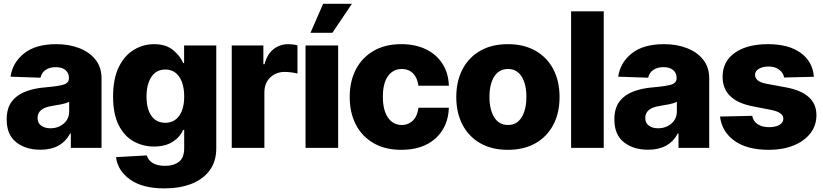

<svg xmlns="http://www.w3.org/2000/svg" viewBox="-20 -788 4387 1023"><path d="M195.3 9.8Q116.7 9.8 66.2 -30.3Q15.6 -70.3 15.6 -151.4Q15.6 -211.9 43.2 -247.6Q70.8 -283.2 116.9 -300.5Q163.1 -317.9 218.3 -322.3Q288.1 -328.1 317.6 -336.9Q347.2 -345.7 347.2 -370.6V-373Q347.2 -399.9 328.4 -415Q309.6 -430.2 277.8 -430.2Q243.7 -430.2 222.4 -415Q201.2 -399.9 195.8 -374L36.1 -379.4Q46.4 -453.6 107.9 -503.2Q169.4 -552.7 279.8 -552.7Q348.6 -552.7 403.3 -531.2Q458 -509.8 489.5 -469.2Q521 -428.7 521 -371.1V0H357.4V-76.7H353.5Q307.6 9.8 195.3 9.8ZM248.5 -104.5Q290 -104.5 319.3 -129.4Q348.6 -154.3 348.6 -194.3V-245.6Q334 -237.8 307.4 -232.4Q280.8 -227.1 257.3 -223.6Q180.2 -211.9 180.2 -159.7Q180.2 -132.8 199.2 -118.7Q218.3 -104.5 248.5 -104.5Z M856 215.8Q739.3 215.8 673.1 168.5Q606.9 121.1 598.1 49.3L762.2 40Q769 65.4 793.7 80.6Q818.4 95.7 860.4 95.7Q904.3 95.7 932.9 74.5Q961.4 53.2 961.4 1V-95.2H955.1Q939.5 -57.6 900.1 -32.5Q860.8 -7.3 800.3 -7.3Q740.7 -7.3 691.2 -35.2Q641.6 -63 612.1 -121.8Q582.5 -180.7 582.5 -272.9Q582.5 -369.1 613 -430.9Q643.6 -492.7 693.4 -522.7Q743.2 -552.7 800.3 -552.7Q864.3 -552.7 902.3 -521.2Q940.4 -489.7 956.1 -452.1H960.9V-545.9H1132.3V2.4Q1132.3 71.8 1097.4 119.4Q1062.5 167 1000.2 191.4Q938 215.8 856 215.8ZM860.8 -133.8Q908.2 -133.8 934.8 -170.9Q961.4 -208 961.4 -273.4Q961.4 -339.8 935.1 -378.7Q908.7 -417.5 860.8 -417.5Q812.5 -417.5 786.6 -378.2Q760.7 -338.9 760.7 -273.4Q760.7 -208 786.6 -170.9Q812.5 -133.8 860.8 -133.8Z M1214.8 0V-545.9H1383.3V-445.8H1389.2Q1403.8 -500 1437.7 -526.4Q1471.7 -552.7 1516.1 -552.7Q1541.5 -552.7 1564.9 -546.4V-396Q1552.2 -399.9 1532.2 -402.3Q1512.2 -404.8 1496.6 -404.8Q1450.2 -404.8 1419.4 -374.8Q1388.7 -344.7 1388.7 -296.4V0Z M1607.9 0V-545.9H1781.7V0ZM1634.3 -613.3 1701.7 -767.6H1855L1751 -613.3Z M2118.2 10.3Q2031.7 10.3 1970.2 -25.4Q1908.7 -61 1876 -124.3Q1843.3 -187.5 1843.3 -271Q1843.3 -355 1876.2 -418.2Q1909.2 -481.4 1970.7 -517.1Q2032.2 -552.7 2118.2 -552.7Q2193.8 -552.7 2250 -525.1Q2306.2 -497.6 2337.9 -447.8Q2369.6 -397.9 2371.6 -331.1H2209.5Q2204.1 -373 2180.9 -396.7Q2157.7 -420.4 2120.6 -420.4Q2074.7 -420.4 2047.4 -382.8Q2020 -345.2 2020 -272.5Q2020 -200.2 2047.4 -161.1Q2074.7 -122.1 2120.6 -122.1Q2156.2 -122.1 2180.4 -146.2Q2204.6 -170.4 2209.5 -213.9H2371.6Q2368.2 -112.3 2300.8 -51Q2233.4 10.3 2118.2 10.3Z M2686 10.3Q2600.1 10.3 2538.6 -25.1Q2477.1 -60.5 2444.1 -123.8Q2411.1 -187 2411.1 -271Q2411.1 -355 2444.1 -418.5Q2477.1 -481.9 2538.6 -517.3Q2600.1 -552.7 2686 -552.7Q2772 -552.7 2833.7 -517.3Q2895.5 -481.9 2928.5 -418.5Q2961.4 -355 2961.4 -271Q2961.4 -187 2928.5 -123.8Q2895.5 -60.5 2833.7 -25.1Q2772 10.3 2686 10.3ZM2687 -122.1Q2733.9 -122.1 2759.3 -163.1Q2784.7 -204.1 2784.7 -272Q2784.7 -339.8 2759.3 -380.1Q2733.9 -420.4 2687 -420.4Q2638.7 -420.4 2613.3 -380.1Q2587.9 -339.8 2587.9 -272Q2587.9 -204.1 2613.3 -163.1Q2638.7 -122.1 2687 -122.1Z M3196.8 -727.5V0H3022.9V-727.5Z M3433.1 9.8Q3354.5 9.8 3304 -30.3Q3253.4 -70.3 3253.4 -151.4Q3253.4 -211.9 3281 -247.6Q3308.6 -283.2 3354.7 -300.5Q3400.9 -317.9 3456.1 -322.3Q3525.9 -328.1 3555.4 -336.9Q3585 -345.7 3585 -370.6V-373Q3585 -399.9 3566.2 -415Q3547.4 -430.2 3515.6 -430.2Q3481.4 -430.2 3460.2 -415Q3439 -399.9 3433.6 -374L3273.9 -379.4Q3284.2 -453.6 3345.7 -503.2Q3407.2 -552.7 3517.6 -552.7Q3586.4 -552.7 3641.1 -531.2Q3695.8 -509.8 3727.3 -469.2Q3758.8 -428.7 3758.8 -371.1V0H3595.2V-76.7H3591.3Q3545.4 9.8 3433.1 9.8ZM3486.3 -104.5Q3527.8 -104.5 3557.1 -129.4Q3586.4 -154.3 3586.4 -194.3V-245.6Q3571.8 -237.8 3545.2 -232.4Q3518.6 -227.1 3495.1 -223.6Q3418 -211.9 3418 -159.7Q3418 -132.8 3437 -118.7Q3456.1 -104.5 3486.3 -104.5Z M4316.4 -378.9 4157.7 -375Q4153.8 -400.4 4131.3 -417Q4108.9 -433.6 4074.7 -433.6Q4044.4 -433.6 4023.7 -421.6Q4002.9 -409.7 4002.9 -389.2Q4002.9 -373.5 4015.9 -361.1Q4028.8 -348.6 4063.5 -341.8L4168.5 -322.3Q4330.1 -292 4330.1 -174.8Q4330.1 -118.7 4297.4 -77.1Q4264.6 -35.6 4207.5 -12.7Q4150.4 10.3 4077.6 10.3Q3960.4 10.3 3893.3 -37.8Q3826.2 -85.9 3816.4 -167L3987.8 -170.9Q3993.7 -141.1 4017.6 -125.7Q4041.5 -110.4 4078.1 -110.4Q4111.3 -110.4 4132.6 -122.6Q4153.8 -134.8 4153.8 -155.3Q4153.8 -189.9 4087.4 -202.6L3992.2 -221.2Q3830.1 -252 3830.1 -378.9Q3830.1 -460.9 3895.5 -506.8Q3960.9 -552.7 4071.8 -552.7Q4182.1 -552.7 4246.1 -506.3Q4310.1 -460 4316.4 -378.9Z"/></svg>

Font: Inter Tight ExtraBold
Style: Regular
Weight: 800
Designer: Rasmus Andersson
Foundry: rsms
Version: Version 3.004; ttfautohint (v1.8.4.7-5d5b)